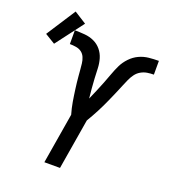

<svg xmlns="http://www.w3.org/2000/svg" viewBox="-232 -941 928 1050"><g transform="rotate(20 232.0 -416.5)"><path d="M148 0 197 -294Q192 -311 188 -328.5Q184 -346 181 -363.5Q178 -381 175.5 -398.5Q173 -416 170.5 -434Q168 -452 166 -470Q164 -488 162.5 -506Q161 -524 159.5 -542Q158 -560 156 -578Q154 -596 147 -612.5Q140 -629 126.5 -639Q113 -649 94.5 -652Q76 -655 58 -655V-735Q87 -735 116 -732.5Q145 -730 170 -718.5Q195 -707 212.5 -686Q230 -665 238 -638Q246 -611 247 -582Q248 -553 249.5 -524.5Q251 -496 253.5 -467.5Q256 -439 259 -411Q271 -438 282.5 -465.5Q294 -493 305 -520.5Q316 -548 326 -576Q336 -604 349 -631Q362 -658 384 -681Q406 -704 433 -716.5Q460 -729 489 -732Q518 -735 547 -735V-655Q528 -655 509 -652Q490 -649 472.5 -639Q455 -629 443 -612.5Q431 -596 423 -578Q415 -560 407.5 -542Q400 -524 392.5 -506Q385 -488 377 -470Q369 -452 361 -434Q353 -416 344.5 -398.5Q336 -381 327 -363.5Q318 -346 308 -328.5Q298 -311 288 -294L239 0ZM-24 -627 -83 -663 27 -833 98 -788Z"/></g></svg>

Font: Iosevka SS04 Medium
Style: Italic
Weight: 500
Italic angle: -9°
Monospace: yes
Designer: Belleve Invis
Foundry: Belleve Invis
Version: Version 19.0.0; ttfautohint (v1.8.4)